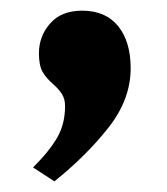

<svg xmlns="http://www.w3.org/2000/svg" viewBox="-20 -182 313 360"><path d="M42 132Q73 101 87.5 75.5Q102 50 102 17Q102 4 96.5 -5Q91 -14 81 -23Q67 -35 60 -47Q53 -59 53 -82Q53 -114 74 -138Q95 -162 134 -162Q178 -162 201.5 -133Q225 -104 225 -54Q225 4 184 56.5Q143 109 82 158Z"/></svg>

Font: Taviraj Bold
Style: Regular
Weight: 700
Designer: Katatrad Team
Foundry: CadsonDemak
Version: Version 1.030